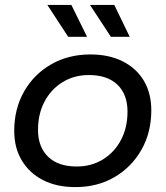

<svg xmlns="http://www.w3.org/2000/svg" viewBox="-20 -757 675 783"><path d="M287 6Q211 6 155.5 -22.5Q100 -51 69 -102.5Q38 -154 38 -223Q38 -313 78 -383.5Q118 -454 188.5 -494.5Q259 -535 349 -535Q424 -535 480 -507Q536 -479 566.5 -428Q597 -377 597 -307Q597 -217 557 -146.5Q517 -76 447.5 -35Q378 6 287 6ZM293 -78Q353 -78 400 -107Q447 -136 473.5 -186.5Q500 -237 500 -302Q500 -372 459 -411.5Q418 -451 342 -451Q283 -451 236 -422.5Q189 -394 162 -343.5Q135 -293 135 -227Q135 -158 176 -118Q217 -78 293 -78ZM432 -607 347 -737H446L509 -607ZM258 -607 173 -737H271L335 -607Z"/></svg>

Font: Montserrat Thin Medium
Style: Italic
Weight: 500
Italic angle: -11.3°
Version: Version 9.000